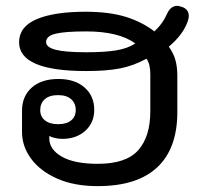

<svg xmlns="http://www.w3.org/2000/svg" viewBox="-20 -624 701 654"><path d="M55 -174V-247Q55 -296 88 -325.5Q121 -355 179 -355Q235 -355 268 -326Q301 -297 301 -250Q301 -206 270.5 -178.5Q240 -151 193 -151Q179 -151 166.5 -154Q154 -157 148 -161V-152Q148 -115 190.5 -90.5Q233 -66 313 -66Q410 -66 451 -112.5Q492 -159 492 -245V-372Q492 -406 479 -424Q435 -400 389 -391Q343 -382 274 -382Q45 -382 45 -480Q45 -533 104.5 -558.5Q164 -584 272 -584Q351 -584 407 -567Q463 -550 506 -517Q535 -544 551 -581Q563 -604 583 -604Q591 -604 604 -599Q623 -590 623 -570Q623 -559 617 -545Q601 -504 555 -465Q571 -443 577.5 -419.5Q584 -396 584 -367V-242Q584 -118 515.5 -54Q447 10 313 10Q232 10 174 -16Q116 -42 85.5 -84Q55 -126 55 -174ZM441 -476Q384 -517 274 -517Q200 -517 168.5 -509Q137 -501 137 -481Q137 -463 169.5 -454.5Q202 -446 274 -446Q337 -446 376 -452.5Q415 -459 441 -476ZM238 -249Q238 -272 222.5 -286Q207 -300 178 -300Q148 -300 132.5 -286Q117 -272 117 -249Q117 -227 133 -214Q149 -201 178 -201Q207 -201 222.5 -214Q238 -227 238 -249Z"/></svg>

Font: Kodchasan Medium
Style: Regular
Weight: 500
Designer: Katatrad Aksorn Co.,Ltd.
Foundry: Cadson Demak Co.,Ltd.
Version: Version 1.000; ttfautohint (v1.6)